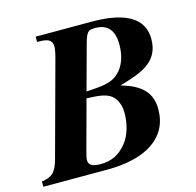

<svg xmlns="http://www.w3.org/2000/svg" viewBox="-124 -772 891 874"><g transform="rotate(-15 321.0 -334.5)"><path d="M118 -669V-644C157 -644 189 -642 189 -603C189 -593 185 -571 178 -546L59 -108C43 -49 23 -31 -25 -25V0H277C460 0 572 -72 572 -206C572 -281 531 -327 435 -354V-355C538 -385 624 -414 624 -523C624 -619 544 -669 383 -669ZM334 -577C349 -633 358 -637 390 -637C448 -637 477 -603 477 -536C477 -480 460 -436 430 -408C393 -373 346 -373 277 -368ZM269 -338C334 -336 363 -330 384 -314C407 -296 419 -266 419 -229C419 -179 405 -126 376 -91C345 -53 308 -32 255 -32C216 -32 198 -42 198 -65C198 -73 200 -83 205 -102Z"/></g></svg>

Font: XITS
Style: Bold Italic
Weight: 700
Italic angle: -16.33°
Designer: MicroPress Inc., with final additions and corrections provided by Coen Hoffman, Elsevier (retired)
Version: Version 1.105